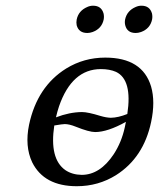

<svg xmlns="http://www.w3.org/2000/svg" viewBox="-20 -640 555 670"><path d="M81.5 -205.1Q109.9 -337.9 210.9 -400.9Q272.9 -439 347.2 -439Q477.1 -439 507.3 -337.9Q522.5 -285.2 507.3 -213.9Q481 -89.8 384.8 -28.8Q322.8 9.8 248 9.8Q133.8 9.8 92.3 -73.7Q65.9 -129.9 81.5 -205.1ZM247.6 -571.8Q253.9 -602.5 284.7 -615.7Q294.4 -620.1 304.7 -620.1Q333.5 -620.1 341.3 -593.3Q343.8 -582.5 341.8 -571.8Q335 -540 303.2 -528.3Q293.5 -524.9 284.7 -524.9Q254.9 -524.9 247.6 -551.8Q245.6 -561.5 247.6 -571.8ZM416.5 -571.8Q422.9 -602.5 453.6 -615.7Q463.4 -620.1 473.6 -620.1Q502.4 -620.1 510.3 -593.3Q512.7 -582.5 510.7 -571.8Q503.9 -540 472.2 -528.3Q462.4 -524.9 453.6 -524.9Q423.8 -524.9 417 -551.8Q414.6 -561.5 416.5 -571.8ZM419.4 -214.8Q355.5 -179.2 312 -179.2Q291 -179.2 244.6 -197.8Q221.7 -207 206.1 -207Q198.2 -207 169.4 -202.1Q151.9 -85.9 208 -46.4Q231.9 -30.3 265.1 -29.8Q329.1 -29.8 377 -102.1Q404.3 -144 415.5 -195.8Q417 -203.6 419.4 -214.8ZM424.3 -242.2Q442.4 -361.8 384.8 -389.2Q362.8 -398.9 332 -398.9Q231 -398.9 186 -269Q179.7 -250 175.3 -230.5Q222.2 -248.5 266.1 -249Q286.6 -249 330.6 -235.4Q350.6 -229.5 366.7 -229Q392.6 -229.5 424.3 -242.2Z"/></svg>

Font: Linux Biolinum Slanted O
Style: Slanted
Weight: 400
Designer: Philipp H. Poll
Foundry: Philipp H. Poll
Version: Version 1.0.4